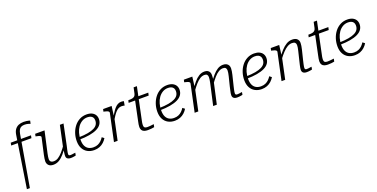

<svg xmlns="http://www.w3.org/2000/svg" viewBox="-21 -1756 5825 2963"><g transform="rotate(-20 2891.5 -274.0)"><path d="M64 -537H397L388 -493H56ZM358 -725Q326 -725 303.5 -714.5Q281 -704 267.5 -680.5Q254 -657 246 -616L102 223H53L184 -621Q192 -674 215.5 -707Q239 -740 275.5 -755.5Q312 -771 359 -771Q385 -771 405 -768Q425 -765 439.5 -761.5Q454 -758 462 -755L452 -706Q439 -711 414 -718Q389 -725 358 -725Z M541 -187Q535 -157 531.5 -136Q528 -115 528 -98Q528 -80 534.5 -67Q541 -54 555.5 -47Q570 -40 592 -40Q631 -40 666.5 -62.5Q702 -85 739 -127Q776 -169 817 -228L829 -200Q789 -139 749 -91.5Q709 -44 665 -17.5Q621 9 570 9Q518 9 492 -17Q466 -43 466 -85Q466 -106 470.5 -131.5Q475 -157 481 -188L540 -452Q543 -464 535 -471.5Q527 -479 510 -485Q493 -491 467 -495L457 -497L465 -537H619ZM860 -197Q851 -160 845.5 -134Q840 -108 837.5 -92Q835 -76 835 -68Q835 -54 842.5 -48Q850 -42 864 -42Q889 -42 910.5 -46.5Q932 -51 947 -51L939 -8Q928 -5 914 -2.5Q900 0 885 1.5Q870 3 854 3Q822 3 802 -11.5Q782 -26 782 -58Q782 -67 783.5 -82.5Q785 -98 788 -120Q791 -142 795 -169L793 -170L871 -537H931Z M1239 12Q1177 12 1129.5 -14Q1082 -40 1055.5 -89.5Q1029 -139 1029 -210Q1029 -276 1049 -336.5Q1069 -397 1106 -444.5Q1143 -492 1195 -519.5Q1247 -547 1310 -547Q1362 -547 1397 -530Q1432 -513 1450 -483.5Q1468 -454 1468 -416Q1468 -368 1443 -331Q1418 -294 1368 -269.5Q1318 -245 1244 -232Q1170 -219 1072 -218L1077 -255Q1169 -257 1232 -268.5Q1295 -280 1334 -300Q1373 -320 1390.5 -348.5Q1408 -377 1408 -415Q1408 -443 1396.5 -462Q1385 -481 1362.5 -491Q1340 -501 1308 -501Q1259 -501 1219 -477.5Q1179 -454 1150.5 -413.5Q1122 -373 1107 -319.5Q1092 -266 1092 -206Q1092 -147 1110.5 -108.5Q1129 -70 1163 -51.5Q1197 -33 1241 -33Q1284 -33 1315.5 -47Q1347 -61 1370.5 -84Q1394 -107 1412 -136L1447 -109Q1427 -75 1396.5 -47Q1366 -19 1326.5 -3.5Q1287 12 1239 12Z M1564 0H1624L1703 -372L1699 -370L1721 -537H1581L1572 -497L1583 -495Q1608 -490 1626 -483.5Q1644 -477 1653 -468Q1662 -459 1659 -446ZM1924 -542Q1921 -543 1909 -545.5Q1897 -548 1880 -548Q1848 -548 1820.5 -532Q1793 -516 1769 -487.5Q1745 -459 1721 -420Q1697 -381 1670 -335L1682 -311Q1704 -349 1725 -380Q1746 -411 1767 -433.5Q1788 -456 1811.5 -468.5Q1835 -481 1863 -481Q1879 -481 1890.5 -478.5Q1902 -476 1912 -474Z M2120 5Q2086 5 2061.5 -4Q2037 -13 2024 -33Q2011 -53 2011 -85Q2011 -105 2015 -127.5Q2019 -150 2025 -178L2097 -523L2132 -537H2323L2313 -492H1984L1993 -532H2002Q2035 -532 2058.5 -536.5Q2082 -541 2097 -555Q2112 -569 2118 -597L2138 -691H2192L2082 -166Q2078 -150 2076 -136.5Q2074 -123 2073 -112Q2072 -101 2072 -91Q2072 -65 2085.5 -53.5Q2099 -42 2128 -42Q2151 -42 2173 -44Q2195 -46 2212 -48.5Q2229 -51 2236 -51L2226 -5Q2208 -1 2179.5 2Q2151 5 2120 5Z M2563 12Q2501 12 2453.5 -14Q2406 -40 2379.5 -89.5Q2353 -139 2353 -210Q2353 -276 2373 -336.5Q2393 -397 2430 -444.5Q2467 -492 2519 -519.5Q2571 -547 2634 -547Q2686 -547 2721 -530Q2756 -513 2774 -483.5Q2792 -454 2792 -416Q2792 -368 2767 -331Q2742 -294 2692 -269.5Q2642 -245 2568 -232Q2494 -219 2396 -218L2401 -255Q2493 -257 2556 -268.5Q2619 -280 2658 -300Q2697 -320 2714.5 -348.5Q2732 -377 2732 -415Q2732 -443 2720.5 -462Q2709 -481 2686.5 -491Q2664 -501 2632 -501Q2583 -501 2543 -477.5Q2503 -454 2474.5 -413.5Q2446 -373 2431 -319.5Q2416 -266 2416 -206Q2416 -147 2434.5 -108.5Q2453 -70 2487 -51.5Q2521 -33 2565 -33Q2608 -33 2639.5 -47Q2671 -61 2694.5 -84Q2718 -107 2736 -136L2771 -109Q2751 -75 2720.5 -47Q2690 -19 2650.5 -3.5Q2611 12 2563 12Z M2889 0H2949L3027 -367L3025 -376L3046 -537H2907L2898 -497L2908 -495Q2933 -490 2951 -483.5Q2969 -477 2978 -468Q2987 -459 2984 -446ZM3595 -182 3636 -349Q3643 -380 3647.5 -406Q3652 -432 3652 -454Q3652 -482 3641 -502.5Q3630 -523 3608 -535Q3586 -547 3552 -547Q3503 -547 3460.5 -520.5Q3418 -494 3378.5 -447.5Q3339 -401 3298 -340L3310 -312Q3351 -370 3387.5 -411.5Q3424 -453 3460 -475Q3496 -497 3533 -497Q3564 -497 3577 -482Q3590 -467 3590 -442Q3590 -422 3586.5 -401.5Q3583 -381 3576 -351L3538 -199Q3530 -162 3524 -136.5Q3518 -111 3515 -92.5Q3512 -74 3512 -59Q3512 -38 3521.5 -24Q3531 -10 3548.5 -3.5Q3566 3 3588 3Q3605 3 3620.5 1.5Q3636 0 3650.5 -2.5Q3665 -5 3677 -8L3685 -51Q3675 -51 3662 -48.5Q3649 -46 3634.5 -44Q3620 -42 3604 -42Q3589 -42 3581.5 -48.5Q3574 -55 3574 -69Q3574 -78 3576 -93Q3578 -108 3583 -130Q3588 -152 3595 -182ZM3193 0H3253L3330 -347Q3331 -354 3333 -369Q3335 -384 3336 -401Q3337 -418 3338 -433.5Q3339 -449 3339 -459Q3339 -485 3329 -504.5Q3319 -524 3298.5 -535.5Q3278 -547 3246 -547Q3198 -547 3155 -520.5Q3112 -494 3073 -447.5Q3034 -401 2994 -340L3006 -312Q3047 -370 3083.5 -411.5Q3120 -453 3156 -475Q3192 -497 3229 -497Q3259 -497 3271.5 -482.5Q3284 -468 3284 -443Q3284 -424 3281 -403Q3278 -382 3272 -352Z M3990 12Q3928 12 3880.5 -14Q3833 -40 3806.5 -89.5Q3780 -139 3780 -210Q3780 -276 3800 -336.5Q3820 -397 3857 -444.5Q3894 -492 3946 -519.5Q3998 -547 4061 -547Q4113 -547 4148 -530Q4183 -513 4201 -483.5Q4219 -454 4219 -416Q4219 -368 4194 -331Q4169 -294 4119 -269.5Q4069 -245 3995 -232Q3921 -219 3823 -218L3828 -255Q3920 -257 3983 -268.5Q4046 -280 4085 -300Q4124 -320 4141.5 -348.5Q4159 -377 4159 -415Q4159 -443 4147.5 -462Q4136 -481 4113.5 -491Q4091 -501 4059 -501Q4010 -501 3970 -477.5Q3930 -454 3901.5 -413.5Q3873 -373 3858 -319.5Q3843 -266 3843 -206Q3843 -147 3861.5 -108.5Q3880 -70 3914 -51.5Q3948 -33 3992 -33Q4035 -33 4066.5 -47Q4098 -61 4121.5 -84Q4145 -107 4163 -136L4198 -109Q4178 -75 4147.5 -47Q4117 -19 4077.5 -3.5Q4038 12 3990 12Z M4316 0H4376L4454 -367L4452 -376L4473 -537H4334L4325 -497L4335 -495Q4360 -490 4378 -483.5Q4396 -477 4405 -468Q4414 -459 4411 -446ZM4737 -182 4778 -349Q4785 -380 4789.5 -406Q4794 -432 4794 -454Q4794 -496 4767.5 -521.5Q4741 -547 4687 -547Q4637 -547 4592 -520.5Q4547 -494 4505 -447.5Q4463 -401 4421 -340L4432 -312Q4475 -370 4514 -411.5Q4553 -453 4590.5 -475Q4628 -497 4666 -497Q4702 -497 4717 -482Q4732 -467 4732 -442Q4732 -422 4728.5 -401.5Q4725 -381 4718 -351L4681 -199Q4672 -162 4666 -136.5Q4660 -111 4657 -92.5Q4654 -74 4654 -59Q4654 -38 4663.5 -24Q4673 -10 4690.5 -3.5Q4708 3 4730 3Q4747 3 4762.5 1.5Q4778 0 4792.5 -2.5Q4807 -5 4819 -8L4827 -51Q4817 -51 4804 -48.5Q4791 -46 4776.5 -44Q4762 -42 4746 -42Q4731 -42 4723.5 -48.5Q4716 -55 4716 -69Q4716 -78 4718 -93Q4720 -108 4725 -130Q4730 -152 4737 -182Z M5077 5Q5043 5 5018.5 -4Q4994 -13 4981 -33Q4968 -53 4968 -85Q4968 -105 4972 -127.5Q4976 -150 4982 -178L5054 -523L5089 -537H5280L5270 -492H4941L4950 -532H4959Q4992 -532 5015.5 -536.5Q5039 -541 5054 -555Q5069 -569 5075 -597L5095 -691H5149L5039 -166Q5035 -150 5033 -136.5Q5031 -123 5030 -112Q5029 -101 5029 -91Q5029 -65 5042.5 -53.5Q5056 -42 5085 -42Q5108 -42 5130 -44Q5152 -46 5169 -48.5Q5186 -51 5193 -51L5183 -5Q5165 -1 5136.5 2Q5108 5 5077 5Z M5520 12Q5458 12 5410.5 -14Q5363 -40 5336.5 -89.5Q5310 -139 5310 -210Q5310 -276 5330 -336.5Q5350 -397 5387 -444.5Q5424 -492 5476 -519.5Q5528 -547 5591 -547Q5643 -547 5678 -530Q5713 -513 5731 -483.5Q5749 -454 5749 -416Q5749 -368 5724 -331Q5699 -294 5649 -269.5Q5599 -245 5525 -232Q5451 -219 5353 -218L5358 -255Q5450 -257 5513 -268.5Q5576 -280 5615 -300Q5654 -320 5671.5 -348.5Q5689 -377 5689 -415Q5689 -443 5677.5 -462Q5666 -481 5643.5 -491Q5621 -501 5589 -501Q5540 -501 5500 -477.5Q5460 -454 5431.5 -413.5Q5403 -373 5388 -319.5Q5373 -266 5373 -206Q5373 -147 5391.5 -108.5Q5410 -70 5444 -51.5Q5478 -33 5522 -33Q5565 -33 5596.5 -47Q5628 -61 5651.5 -84Q5675 -107 5693 -136L5728 -109Q5708 -75 5677.5 -47Q5647 -19 5607.5 -3.5Q5568 12 5520 12Z"/></g></svg>

Font: Roboto Serif 20pt ExtraLight
Style: Italic
Weight: 250
Italic angle: -10°
Version: Version 1.007